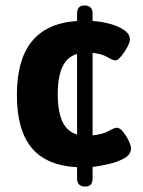

<svg xmlns="http://www.w3.org/2000/svg" viewBox="-20 -607 526 705"><path d="M290 -587Q320 -587 320 -557V-530Q352 -528 383.5 -519.5Q415 -511 436 -496.5Q457 -482 457 -462Q457 -452 447.5 -434Q438 -416 425 -400.5Q412 -385 404 -385Q395 -385 375 -397Q355 -409 320 -413V-110Q358 -114 379 -126Q400 -138 409 -138Q420 -138 432 -123Q444 -108 452.5 -90Q461 -72 461 -62Q461 -40 436.5 -26Q412 -12 379 -4.5Q346 3 320 6V48Q320 78 293 78Q263 78 263 48V7Q150 1 96 -64.5Q42 -130 42 -258Q42 -321 55 -369.5Q68 -418 95 -452.5Q122 -487 163.5 -506.5Q205 -526 263 -530V-557Q263 -587 290 -587ZM263 -409Q226 -398 209 -361Q192 -324 192 -262Q192 -198 209 -161Q226 -124 263 -113Z"/></svg>

Font: Asap VF Beta
Style: Regular
Weight: 400
Designer: Pablo Cosgaya
Foundry: Pablo Cosgaya
Version: Version 1.007